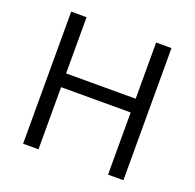

<svg xmlns="http://www.w3.org/2000/svg" viewBox="-125 -844 989 975"><g transform="rotate(20 369.0 -357.0)"><path d="M640.1 0H557.1V-335.9H181.2V0H98.1V-713.9H181.2V-410.2H557.1V-713.9H640.1Z"/></g></svg>

Font: f08745844
Style: Regular
Weight: 400
Foundry: Ascender Corporation
Version: Version 1.10